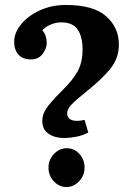

<svg xmlns="http://www.w3.org/2000/svg" viewBox="-20 -736 543 772"><path d="M458 -557Q458 -501 422.5 -458Q387 -415 324 -365Q285 -334 267.5 -315.5Q250 -297 250 -280Q250 -266 260 -258Q270 -250 290 -250Q304 -250 320 -254L335 -203Q312 -191 285.5 -186Q259 -181 237 -181Q201 -181 175.5 -198Q150 -215 150 -250Q150 -275 165.5 -299Q181 -323 231 -373Q272 -413 292 -449Q312 -485 312 -537Q312 -588 292.5 -617Q273 -646 226 -646Q203 -646 182 -636.5Q161 -627 150 -614Q159 -605 163.5 -591Q168 -577 168 -564Q168 -542 151.5 -519.5Q135 -497 105 -497Q71 -497 54 -516.5Q37 -536 37 -568Q37 -604 64.5 -638Q92 -672 139.5 -694Q187 -716 245 -716Q356 -716 407 -670.5Q458 -625 458 -557ZM320 -62Q320 -30 298 -7Q276 16 247 16Q218 16 196.5 -7Q175 -30 175 -62Q175 -94 197 -117Q219 -140 248 -140Q279 -140 299.5 -117Q320 -94 320 -62Z"/></svg>

Font: Sumana
Style: Bold
Weight: 700
Designer: Cyreal, Alexei Vanyashin (Devanagari), Olga Karpushina (Latin)
Foundry: Cyreal
Version: Version 1.015;PS 001.015;hotconv 1.0.70;makeotf.lib2.5.58329